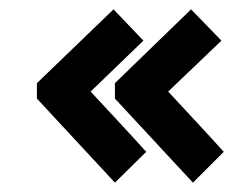

<svg xmlns="http://www.w3.org/2000/svg" viewBox="-20 -438 540 411"><path d="M226 -227 393 -47 459 -113C424 -152 377 -202 340 -242L454 -351L389 -418L226 -260ZM59 -227 226 -47 293 -113C258 -152 211 -202 174 -242L287 -351L223 -418L59 -260Z"/></svg>

Font: Inconsolata
Style: Bold
Weight: 700
Monospace: yes
Designer: Raph Levien, Kirill Tkachev(cyreal.org)
Foundry: Raph Levien, Kirill Tkachev(cyreal.org)
Version: Version 1.014